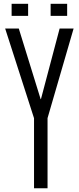

<svg xmlns="http://www.w3.org/2000/svg" viewBox="-20 -1013 424 1033"><path d="M163.1 0V-377L7.8 -859.4H81.1L198.7 -479.5H200.2L300.8 -859.4H376L235.8 -377.4V0ZM252.4 -927.7V-992.7H341.3V-927.7ZM42.5 -927.7V-992.7H131.3V-927.7Z"/></svg>

Font: Antonio Thin
Style: Regular
Weight: 250
Designer: Vernon Adams
Foundry: Vernon Adams
Version: Version 1.002